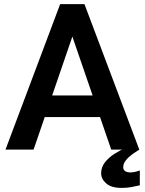

<svg xmlns="http://www.w3.org/2000/svg" viewBox="-20 -731 707 938"><path d="M144 0H6.8L273.9 -710.9H360.4L351.6 -605ZM315.4 -605 305.7 -710.9H392.6L660.6 0H523.4ZM515.6 -159.2H129.9V-264.6H515.6ZM574.7 187Q523.4 187 498.8 165Q474.1 143.1 474.1 115.7Q474.1 85 493.7 60.8Q513.2 36.6 540.8 19.5Q568.4 2.4 591.8 -7.3L660.6 0Q651.4 5.9 642.6 11.5Q633.8 17.1 626 22.9Q606.9 37.1 594.5 52.7Q582 68.4 582 86.4Q582 98.6 591.6 105Q601.1 111.3 617.2 111.3Q627.4 111.3 638.9 108.9Q650.4 106.4 663.1 101.6V174.3Q642.6 179.2 621.1 183.1Q599.6 187 574.7 187Z"/></svg>

Font: Heebo SemiBold
Style: Regular
Weight: 600
Designer: Oded Ezer
Foundry: Ezer Type House
Version: Version 3.100